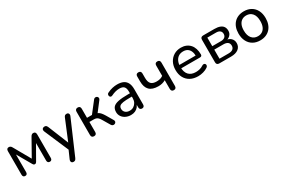

<svg xmlns="http://www.w3.org/2000/svg" viewBox="103 -1602 4290 2894"><g transform="rotate(-30 2248.0 -154.5)"><path d="M118 7Q99 7 88.5 -4.5Q78 -16 78 -37V-445Q78 -461 82.5 -472Q87 -483 96 -488.5Q105 -494 119 -494Q132 -494 141 -489.5Q150 -485 156.5 -478Q163 -471 168 -461L333 -170L497 -461Q503 -472 509 -479Q515 -486 524 -490Q533 -494 546 -494Q567 -494 577 -481.5Q587 -469 587 -445V-37Q587 -16 576.5 -4.5Q566 7 547 7Q528 7 517 -4.5Q506 -16 506 -37V-382H529L365 -95Q360 -87 353 -80.5Q346 -74 333 -74Q319 -74 312.5 -80.5Q306 -87 301 -95L136 -382H158V-37Q158 -16 148 -4.5Q138 7 118 7Z M855 187Q839 187 828.5 178.5Q818 170 816.5 155.5Q815 141 822 125L890 -29V9L701 -431Q694 -448 696 -462Q698 -476 709.5 -485Q721 -494 741 -494Q758 -494 768 -486Q778 -478 787 -458L944 -71H916L1076 -458Q1084 -478 1095 -486Q1106 -494 1125 -494Q1142 -494 1151.5 -485Q1161 -476 1163 -462Q1165 -448 1157 -432L905 151Q895 172 884.5 179.5Q874 187 855 187Z M1317 7Q1295 7 1283 -5Q1271 -17 1271 -40V-446Q1271 -468 1283 -480Q1295 -492 1317 -492Q1339 -492 1350.5 -480Q1362 -468 1362 -446V-287H1448L1592 -472Q1602 -486 1615 -489.5Q1628 -493 1640 -489.5Q1652 -486 1660 -476Q1668 -466 1668 -453Q1668 -440 1657 -426L1521 -249L1498 -277Q1525 -274 1546 -263Q1567 -252 1586 -230Q1605 -208 1627 -171L1695 -55Q1704 -40 1701.5 -27Q1699 -14 1689.5 -5.5Q1680 3 1667 5.5Q1654 8 1641 2.5Q1628 -3 1619 -18L1543 -146Q1527 -173 1512 -188Q1497 -203 1479 -209Q1461 -215 1435 -215H1362V-40Q1362 -17 1350.5 -5Q1339 7 1317 7Z M1960 9Q1910 9 1869.5 -11Q1829 -31 1806.5 -65Q1784 -99 1784 -141Q1784 -195 1811 -226Q1838 -257 1902 -270.5Q1966 -284 2074 -284H2121V-226H2076Q1999 -226 1954.5 -219Q1910 -212 1892 -194.5Q1874 -177 1874 -146Q1874 -107 1901.5 -82Q1929 -57 1977 -57Q2015 -57 2044 -75.5Q2073 -94 2090 -125.5Q2107 -157 2107 -198V-313Q2107 -372 2083 -398.5Q2059 -425 2002 -425Q1969 -425 1934 -416Q1899 -407 1861 -388Q1846 -381 1835 -383.5Q1824 -386 1817.5 -395.5Q1811 -405 1810.5 -416.5Q1810 -428 1815.5 -439Q1821 -450 1835 -455Q1879 -477 1922.5 -486.5Q1966 -496 2004 -496Q2069 -496 2111 -475.5Q2153 -455 2174 -412.5Q2195 -370 2195 -304V-40Q2195 -17 2184 -5Q2173 7 2152 7Q2132 7 2120.5 -5Q2109 -17 2109 -40V-111H2118Q2110 -74 2088 -47Q2066 -20 2033.5 -5.5Q2001 9 1960 9Z M2705 7Q2683 7 2671.5 -5.5Q2660 -18 2660 -41V-192Q2632 -176 2600.5 -168Q2569 -160 2535 -160Q2429 -160 2379 -210.5Q2329 -261 2329 -363V-448Q2329 -471 2340.5 -482.5Q2352 -494 2374 -494Q2396 -494 2408 -482.5Q2420 -471 2420 -448V-370Q2420 -300 2450 -268Q2480 -236 2547 -236Q2581 -236 2608 -243.5Q2635 -251 2659 -268V-446Q2659 -494 2705 -494Q2727 -494 2738.5 -482Q2750 -470 2750 -446V-41Q2750 -18 2739 -5.5Q2728 7 2705 7Z M3131 9Q3052 9 2995.5 -21.5Q2939 -52 2908 -108.5Q2877 -165 2877 -242Q2877 -318 2907.5 -375Q2938 -432 2991.5 -464Q3045 -496 3114 -496Q3163 -496 3202.5 -479.5Q3242 -463 3270 -432Q3298 -401 3312.5 -356.5Q3327 -312 3327 -256Q3327 -240 3317.5 -231.5Q3308 -223 3290 -223H2948V-281H3267L3250 -267Q3250 -319 3234.5 -355.5Q3219 -392 3189.5 -411Q3160 -430 3116 -430Q3068 -430 3034 -407.5Q3000 -385 2982 -344.5Q2964 -304 2964 -251V-245Q2964 -155 3007 -109Q3050 -63 3131 -63Q3163 -63 3196.5 -71Q3230 -79 3261 -100Q3276 -109 3288.5 -108.5Q3301 -108 3309 -100.5Q3317 -93 3319 -82.5Q3321 -72 3316 -60Q3311 -48 3297 -39Q3264 -16 3218.5 -3.5Q3173 9 3131 9Z M3498 0Q3475 0 3463 -12Q3451 -24 3451 -47V-440Q3451 -463 3463 -475Q3475 -487 3498 -487H3694Q3753 -487 3790.5 -472Q3828 -457 3846 -429Q3864 -401 3864 -359Q3864 -313 3832 -281Q3800 -249 3748 -243V-256Q3810 -254 3845 -220.5Q3880 -187 3880 -135Q3880 -73 3834 -36.5Q3788 0 3702 0ZM3537 -60H3697Q3745 -60 3770.5 -80.5Q3796 -101 3796 -139Q3796 -178 3770.5 -198Q3745 -218 3697 -218H3537ZM3537 -278H3689Q3732 -278 3755.5 -298Q3779 -318 3779 -353Q3779 -389 3755.5 -408Q3732 -427 3689 -427H3537Z M4210 9Q4138 9 4085 -22Q4032 -53 4003 -110Q3974 -167 3974 -244Q3974 -302 3990.5 -348.5Q4007 -395 4038 -428Q4069 -461 4112.5 -478.5Q4156 -496 4210 -496Q4282 -496 4335 -465Q4388 -434 4417 -377.5Q4446 -321 4446 -244Q4446 -186 4429.5 -139Q4413 -92 4382 -59Q4351 -26 4307.5 -8.5Q4264 9 4210 9ZM4210 -63Q4254 -63 4286.5 -84Q4319 -105 4336.5 -145Q4354 -185 4354 -244Q4354 -332 4315 -378Q4276 -424 4210 -424Q4167 -424 4134.5 -403.5Q4102 -383 4084 -343Q4066 -303 4066 -244Q4066 -156 4105.5 -109.5Q4145 -63 4210 -63Z"/></g></svg>

Font: Nunito Medium
Style: Regular
Weight: 500
Designer: Vernon Adams
Foundry: Vernon Adams
Version: Version 3.601